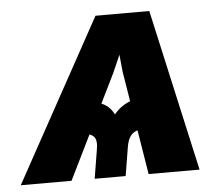

<svg xmlns="http://www.w3.org/2000/svg" viewBox="-82 -570 711 618"><g transform="rotate(-5 273.5 -261.0)"><path d="M374 0 319.3 -335.9 300.8 -522.5H421.9L538.6 0ZM199.7 0 214.8 -91.8Q220.7 -123.5 209.2 -135.3Q197.8 -147 168.9 -147L185.5 -250.5Q216.8 -250.5 243.4 -238.8Q270 -227.1 282.7 -200.7Q304.7 -227.1 335.2 -238.8Q365.7 -250.5 396.5 -250.5L379.9 -147Q360.4 -147 347.2 -142.1Q334 -137.2 326.2 -125.2Q318.4 -113.3 314.9 -91.8L299.8 0ZM-39.1 0 248 -522.5H371.6L289.6 -335.4L125 0Z"/></g></svg>

Font: Inter 28pt ExtraBold
Style: Italic
Weight: 800
Italic angle: -9.3988°
Designer: Rasmus Andersson
Foundry: rsms
Version: Version 4.001;git-66647c0bb